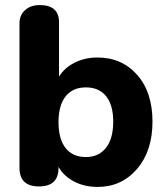

<svg xmlns="http://www.w3.org/2000/svg" viewBox="-20 -730 655 758"><path d="M365 8Q306 8 261 -20Q216 -48 200 -96L211 -118V-67Q211 6 134 6Q57 6 57 -67V-639Q57 -670 79 -690Q101 -710 137 -710Q213 -710 213 -642V-380L200 -399Q216 -447 261 -475Q306 -503 365 -503Q461 -503 521.5 -434.5Q582 -366 582 -250Q582 -134 521 -63Q460 8 365 8ZM319 -110Q370 -110 398.5 -146.5Q427 -183 427 -250Q427 -315 399 -350Q371 -385 319 -385Q267 -385 239 -349.5Q211 -314 211 -248Q211 -181 239 -145.5Q267 -110 319 -110Z"/></svg>

Font: Nunito VF Beta Light
Style: Regular
Weight: 300
Designer: Vernon Adams
Foundry: newtypography
Version: Version 3.001